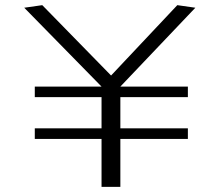

<svg xmlns="http://www.w3.org/2000/svg" viewBox="-20 -725 852 745"><path d="M115 -348V-389H374L74 -695L144 -705L411 -432L668 -705L738 -695L447 -389H709V-348H447V-227H709V-186H447V0H374V-186H115V-227H374V-348Z"/></svg>

Font: Georama Extended Light
Style: Regular
Weight: 300
Width: 7
Designer: Jean-Baptiste Levee
Foundry: Production Type
Version: Version 1.000